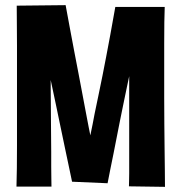

<svg xmlns="http://www.w3.org/2000/svg" viewBox="-20 -724 703 746"><path d="M44 1Q45 -30 45.5 -70.5Q46 -111 46 -158.5Q46 -206 46 -257Q46 -308 46 -360Q46 -408 46 -455Q46 -502 46 -546Q46 -590 45.5 -629.5Q45 -669 45 -702L235 -704Q243 -662 251 -617.5Q259 -573 268 -527Q277 -481 285.5 -436Q294 -391 302 -349Q306 -327 310 -306.5Q314 -286 317.5 -267Q321 -248 324.5 -230.5Q328 -213 331 -198Q336 -221 340 -242Q344 -263 347.5 -281.5Q351 -300 355 -317.5Q359 -335 362 -351Q371 -393 378 -429Q385 -465 392.5 -503.5Q400 -542 408.5 -588.5Q417 -635 428 -697H620Q619 -675 618.5 -638Q618 -601 618 -554Q618 -507 618 -453.5Q618 -400 618 -345Q618 -293 618.5 -242Q619 -191 619.5 -145Q620 -99 620.5 -61.5Q621 -24 621 2L481 0Q481 -8 481.5 -20.5Q482 -33 482 -50Q482 -67 482 -88Q482 -109 482 -134Q482 -159 482 -188.5Q482 -218 482 -251Q482 -277 482 -305.5Q482 -334 482 -364.5Q482 -395 482 -428Q477 -403 470.5 -373.5Q464 -344 458 -313Q452 -282 445 -249Q439 -219 433 -188Q427 -157 421 -127Q415 -97 409 -68Q403 -39 398 -12L260 -18Q253 -53 246 -84.5Q239 -116 233 -146Q227 -176 221 -203.5Q215 -231 210 -256Q204 -285 198.5 -311.5Q193 -338 187.5 -363.5Q182 -389 177 -413Q177 -404 177 -380.5Q177 -357 177.5 -325Q178 -293 178 -256Q178 -226 178.5 -194.5Q179 -163 179 -133Q179 -103 179 -77Q179 -51 179.5 -31Q180 -11 180 1Z"/></svg>

Font: Truculenta Black
Style: Regular
Weight: 900
Version: Version 1.002